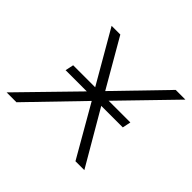

<svg xmlns="http://www.w3.org/2000/svg" viewBox="-148 -674 826 826"><g transform="rotate(45 265.0 -261.0)"><path d="M-18 0 223 -247H94L102 -285H236L99 -522H152L278 -304L489 -522H548L318 -285H450L442 -247H311L455 0H401L267 -233L42 0Z"/></g></svg>

Font: Montserrat Light
Style: Italic
Weight: 300
Italic angle: -11.3°
Designer: Julieta Ulanovsky
Foundry: Julieta Ulanovsky
Version: Version 9.000; ttfautohint (v1.8.4.7-5d5b)